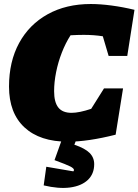

<svg xmlns="http://www.w3.org/2000/svg" viewBox="-20 -694 691 958"><path d="M319 13Q179 13 102 -58.5Q25 -130 25 -262Q25 -387 75.5 -479.5Q126 -572 218 -623Q310 -674 433 -674Q480 -674 536.5 -666.5Q593 -659 651 -645L615 -415H522L493 -513Q449 -520 398 -520Q383 -520 366.5 -519.5Q350 -519 332 -518Q307 -479 288.5 -431.5Q270 -384 260 -334Q250 -284 250 -239Q250 -184 271 -157.5Q292 -131 337 -131Q375 -131 435 -151L499 -253H594L557 -22Q419 13 319 13ZM296 -18H369L351 28Q404 46 427 69Q450 92 450 125Q450 174 418 204Q386 234 329.5 241.5Q273 249 198 231L211 138L346 161Q349 158 349 154Q349 146 330.5 136.5Q312 127 252 105Z"/></svg>

Font: Piazzolla Black
Style: Italic
Weight: 900
Italic angle: -11.3°
Designer: Juan Pablo del Peral
Foundry: Huerta Tipografica
Version: Version 1.330